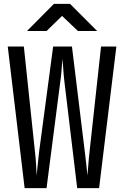

<svg xmlns="http://www.w3.org/2000/svg" viewBox="-20 -970 640 990"><path d="M107 0 20 -730H103L160 -190Q164 -157 166 -121.5Q168 -86 169 -65Q171 -86 174.5 -121.5Q178 -157 182 -190L254 -730H351L417 -190Q421 -157 425 -121.5Q429 -86 431 -65Q433 -86 435.5 -121.5Q438 -157 442 -190L501 -730H580L491 0H378L312 -550Q308 -584 306 -616.5Q304 -649 302 -667Q300 -649 298 -616.5Q296 -584 291 -550L220 0ZM119 -810 258 -950H341L481 -810H382L300 -888L220 -810Z"/></svg>

Font: JetBrains Mono NL
Style: Regular
Weight: 400
Monospace: yes
Designer: Philipp Nurullin, Konstantin Bulenkov
Foundry: JetBrains
Version: Version 2.305; ttfautohint (v1.8.4.7-5d5b)